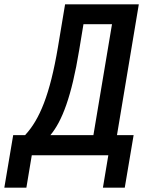

<svg xmlns="http://www.w3.org/2000/svg" viewBox="-66 -718 686 888"><path d="M-46 150H56L81 0H435L410 150H511L552 -93H475L576 -698H235L202 -500C165 -280 117 -165 50 -93H-5ZM167 -93C221 -157 265 -272 300 -485L320 -606H452L366 -93Z"/></svg>

Font: IBM Mono Medium
Style: Italic
Weight: 500
Italic angle: -9°
Monospace: yes
Designer: Mike Abbink, Paul van der Laan, Pieter van Rosmalen
Foundry: Bold Monday
Version: Version 2.3